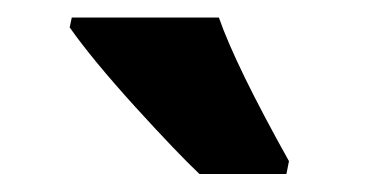

<svg xmlns="http://www.w3.org/2000/svg" viewBox="-20 -786 431 218"><path d="M305.2 -588.4H206.5Q181.2 -612.3 132.8 -665.5Q84.5 -718.8 59.1 -754.9L61.5 -766.1H228.5Q247.6 -711.4 308.1 -603Z"/></svg>

Font: Cadman
Style: Bold Italic
Weight: 700
Italic angle: -12°
Designer: Paul James MIller
Foundry: High-Logic / Made with FontCreator
Version: Version 2.114;March 28, 2021;FontCreator 13.0.0.2683 64-bit